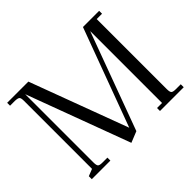

<svg xmlns="http://www.w3.org/2000/svg" viewBox="-153 -936 1184 1184"><g transform="rotate(-45 439.5 -344.0)"><path d="M22 -676.8V-702.1H207L445.8 -61L683.1 -702.1H824.2V-676.8H777.8V-65.9Q777.8 -41 784.9 -33.4Q792 -25.9 816.9 -25.9H859.9V0H652.8V-25.9H696.8V-652.8L461.9 -15.1L389.2 14.2L138.2 -661.1V-65.9Q138.2 -40.5 145.3 -33.2Q152.3 -25.9 176.8 -25.9H220.2V0H58.1V-25.9L104 -43.9V-637.2Q104 -662.1 96.9 -668.9Q89.8 -675.8 64.9 -676.8Z"/></g></svg>

Font: Dihjauti
Style: Regular
Weight: 400
Designer: T. Christopher White
Version: Version 3.0.0